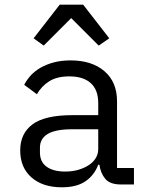

<svg xmlns="http://www.w3.org/2000/svg" viewBox="-20 -785 640 817"><path d="M334 -765 445 -622 400 -591 283 -708 166 -591 123 -622 234 -765ZM495 0Q448 0 428 -24Q408 -48 403 -84H398Q381 -39 343.5 -13.5Q306 12 243 12Q162 12 114 -30Q66 -72 66 -145Q66 -217 118.5 -256Q171 -295 288 -295H398V-346Q398 -403 366 -431.5Q334 -460 275 -460Q223 -460 190 -439.5Q157 -419 137 -384L83 -424Q93 -444 110 -463Q127 -482 152 -496.5Q177 -511 209 -519.5Q241 -528 280 -528Q371 -528 424.5 -482Q478 -436 478 -354V-70H550V0ZM257 -55Q288 -55 313.5 -62.5Q339 -70 358 -82.5Q377 -95 387.5 -112.5Q398 -130 398 -150V-235H288Q216 -235 183 -215Q150 -195 150 -157V-136Q150 -96 178.5 -75.5Q207 -55 257 -55Z"/></svg>

Font: PlemolJP35 Console
Style: Regular
Weight: 400
Version: v2.0.3; ttfautohint (v1.8.4.7-5d5b-dirty) -l 6 -r 45 -G 200 